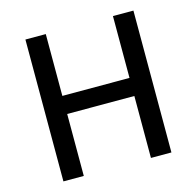

<svg xmlns="http://www.w3.org/2000/svg" viewBox="-102 -796 923 902"><g transform="rotate(-15 360.0 -345.0)"><path d="M97.7 0V-689.9H196.8V-389.2H523.4V-689.9H623V0H523.4V-301.3H196.8V0Z"/></g></svg>

Font: HK Grotesk Medium
Style: Regular
Weight: 500
Designer: Alfredo Marco Pradil and Stefan Peev
Foundry: Hanken Design Co.
Version: Version 1.045;PS 001.045;hotconv 1.0.88;makeotf.lib2.5.64775